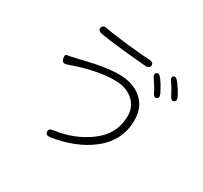

<svg xmlns="http://www.w3.org/2000/svg" viewBox="-160 -989 1320 1247"><g transform="rotate(30 500.0 -365.5)"><path d="M348 33Q313 39 309 14Q305 -12 341 -16Q484 -35 593 -114Q712 -200 712 -338Q712 -409 659.5 -453Q607 -497 525 -497Q421 -497 286 -458Q269 -453 252 -447L205 -431Q169 -419 163 -450Q156 -482 171.5 -483Q187 -484 232 -495L250 -499Q267 -503 284 -507Q432 -544 529 -544Q632 -544 696 -491Q764 -435 764 -336Q764 -181 637 -83Q524 5 348 33ZM817 -533Q798 -523 783 -556Q767 -590 738 -630Q717 -660 734 -672Q750 -684 772 -655Q796 -622 820 -575Q837 -542 817 -533ZM925 -571Q906 -561 890 -594Q865 -644 846 -668Q824 -696 840 -708Q855 -721 877 -692Q904 -658 928 -613Q944 -581 925 -571ZM682 -699Q681 -674 644 -677L475 -693Q346 -707 303 -715Q267 -721 272 -746Q277 -771 313 -763Q350 -754 486 -739Q609 -726 647 -725Q684 -724 682 -699Z"/></g></svg>

Font: Resource Han Rounded JP Light
Style: Regular
Weight: 300
Designer: Cyano Hao (round all glyphs); Ryoko NISHIZUKA 西塚涼子 (kana, bopomofo & ideographs); Paul D. Hunt (Latin, Greek & Cyrillic)
Foundry: Cyano Hao
Version: 0.990